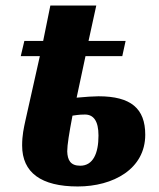

<svg xmlns="http://www.w3.org/2000/svg" viewBox="-20 -664 575 694"><path d="M261 10C389 10 505 -53 505 -177C505 -272 453 -316 336 -316C319 -316 290 -314 257 -311L289 -461H422L434 -516H300L328 -644H162L136 -516H68L55 -461H124L72 -229C66 -201 60 -176 60 -138C60 -40 129 10 261 10ZM270 -65C235 -65 224 -85 223 -117C223 -140 230 -183 242 -246C253 -247 262 -250 287 -250C318 -250 336 -227 336 -174C336 -109 316 -65 270 -65Z"/></svg>

Font: Noto Serif ExtraCondensed Black
Style: Italic
Weight: 900
Width: 2
Italic angle: -12°
Designer: Monotype Design Team
Foundry: Monotype Imaging Inc.
Version: Version 2.014